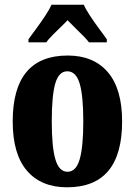

<svg xmlns="http://www.w3.org/2000/svg" viewBox="-20 -786 573 816"><path d="M34 -270Q34 -550 268 -550Q378 -550 438.5 -479Q499 -408 499 -270Q499 10 265 10Q155 10 94.5 -60.5Q34 -131 34 -270ZM334 -270Q334 -379 318.5 -431Q303 -483 266 -483Q230 -483 215 -431.5Q200 -380 200 -270Q200 -161 215.5 -108.5Q231 -56 267 -56Q303 -56 318.5 -108.5Q334 -161 334 -270ZM101 -619Q108 -629 115 -638.5Q122 -648 128 -656Q185 -733 199 -766H336Q350 -733 407 -656Q413 -648 420 -638.5Q427 -629 434 -619V-606H358Q347 -622 302 -665Q267 -700 267 -700Q253 -685 233 -666Q228 -661 207 -640.5Q186 -620 177 -606H101Z"/></svg>

Font: Noto Serif CondBlack
Style: Regular
Weight: 900
Width: 3
Designer: Monotype Design Team
Foundry: Monotype Imaging Inc.
Version: Version 1.001